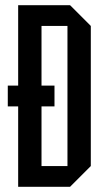

<svg xmlns="http://www.w3.org/2000/svg" viewBox="-20 -720 410 740"><path d="M10 -310V-390H190V-310ZM140 -80H240V-620H140ZM50 0V-700H250L330 -620V-80L250 0Z"/></svg>

Font: Tektur Condensed
Style: Regular
Weight: 400
Width: 3
Designer: Adam Jagosz
Foundry: Adam Jagosz
Version: Version 1.005;gftools[0.9.30]